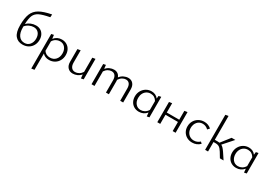

<svg xmlns="http://www.w3.org/2000/svg" viewBox="47 -1889 4761 3352"><g transform="rotate(30 2427.0 -213.5)"><path d="M475 -216Q475 -156 448.5 -106Q422 -56 372 -26Q322 4 254 4Q158 4 105 -62Q52 -128 52 -268Q52 -415 86.5 -500Q121 -585 204 -633Q287 -681 443 -711L439 -653Q301 -627 235.5 -595Q170 -563 144 -504Q118 -445 114 -329Q151 -366 198.5 -385.5Q246 -405 300 -405Q350 -405 389.5 -382.5Q429 -360 452 -317Q475 -274 475 -216ZM413 -204Q413 -276 376.5 -318Q340 -360 278 -360Q235 -360 190.5 -340Q146 -320 113 -281V-259Q113 -152 155 -95Q197 -38 269 -38Q336 -38 374.5 -86Q413 -134 413 -204Z M1004 -216Q1004 -153 976 -102.5Q948 -52 899 -23.5Q850 5 790 5Q707 5 659 -49V280L599 289V-408L648 -418L657 -343Q719 -418 812 -418Q869 -418 912.5 -392Q956 -366 980 -320Q1004 -274 1004 -216ZM940 -211Q940 -282 901.5 -328.5Q863 -375 799 -375Q759 -375 722.5 -355.5Q686 -336 659 -294V-103Q680 -71 712 -55Q744 -39 783 -39Q853 -39 896.5 -86.5Q940 -134 940 -211Z M1486 -418V-5L1436 5L1429 -72Q1397 -34 1354.5 -15Q1312 4 1267 4Q1204 4 1165.5 -37.5Q1127 -79 1127 -152V-408L1187 -418V-171Q1187 -109 1214.5 -74.5Q1242 -40 1291 -40Q1328 -40 1364.5 -60.5Q1401 -81 1427 -121V-408Z M2285 -261V0H2225V-246Q2225 -307 2200 -340Q2175 -373 2128 -373Q2093 -373 2057 -352Q2021 -331 1995 -290Q1997 -272 1997 -261V0H1938V-246Q1938 -306 1912.5 -339.5Q1887 -373 1840 -373Q1804 -373 1768.5 -353Q1733 -333 1707 -293V0H1647V-408L1696 -418L1704 -343Q1736 -380 1778.5 -399Q1821 -418 1864 -418Q1908 -418 1939.5 -396Q1971 -374 1986 -333Q2017 -375 2062 -396.5Q2107 -418 2152 -418Q2213 -418 2249 -376.5Q2285 -335 2285 -261Z M2812 -418V-5L2763 5L2756 -70Q2695 4 2600 4Q2543 4 2499.5 -22Q2456 -48 2432 -93.5Q2408 -139 2408 -197Q2408 -259 2436.5 -309.5Q2465 -360 2513.5 -389Q2562 -418 2621 -418Q2663 -418 2698 -401.5Q2733 -385 2757 -352L2763 -408ZM2754 -121V-299Q2710 -375 2627 -375Q2582 -375 2546.5 -353Q2511 -331 2491 -291.5Q2471 -252 2471 -202Q2471 -131 2510 -84.5Q2549 -38 2613 -38Q2654 -38 2690.5 -58Q2727 -78 2754 -121Z M3342 -417V0H3283V-184H3032V0H2973V-408L3032 -417V-229H3283V-408Z M3465 -201Q3465 -262 3493.5 -311.5Q3522 -361 3572 -389.5Q3622 -418 3683 -418Q3765 -418 3825 -364L3790 -325Q3739 -374 3676 -374Q3609 -374 3568.5 -326Q3528 -278 3528 -207Q3528 -158 3548.5 -120Q3569 -82 3604.5 -61.5Q3640 -41 3684 -41Q3717 -41 3747.5 -53.5Q3778 -66 3802 -89L3832 -60Q3768 5 3674 5Q3614 5 3566.5 -21.5Q3519 -48 3492 -94.5Q3465 -141 3465 -201Z M4309 0H4235L4174 -101Q4141 -153 4112 -172Q4083 -191 4037 -191H3996V0H3937V-706L3996 -716V-236H4055Q4076 -236 4092 -233L4233 -413H4308L4136 -219Q4159 -207 4180 -184.5Q4201 -162 4227 -124Z M4773 -418V-5L4724 5L4717 -70Q4656 4 4561 4Q4504 4 4460.5 -22Q4417 -48 4393 -93.5Q4369 -139 4369 -197Q4369 -259 4397.5 -309.5Q4426 -360 4474.5 -389Q4523 -418 4582 -418Q4624 -418 4659 -401.5Q4694 -385 4718 -352L4724 -408ZM4715 -121V-299Q4671 -375 4588 -375Q4543 -375 4507.5 -353Q4472 -331 4452 -291.5Q4432 -252 4432 -202Q4432 -131 4471 -84.5Q4510 -38 4574 -38Q4615 -38 4651.5 -58Q4688 -78 4715 -121Z"/></g></svg>

Font: Ysabeau Infant Semilight
Style: Regular
Weight: 300
Designer: Christian Thalmann (Catharsis Fonts)
Version: Version 0.003